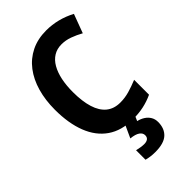

<svg xmlns="http://www.w3.org/2000/svg" viewBox="-287 -809 1134 1134"><g transform="rotate(-45 280.0 -242.0)"><path d="M351.1 -602.1Q314 -602.1 285.4 -584.5Q256.8 -566.9 237.8 -533.9Q218.8 -501 209.2 -455.6Q199.7 -410.2 199.7 -355Q199.7 -277.3 216.6 -223.1Q233.4 -168.9 267.8 -140.9Q302.2 -112.8 354.5 -112.8Q393.1 -112.8 429.7 -123.3Q466.3 -133.8 506.8 -150.4V-25.9Q467.8 -7.8 427 1Q386.2 9.8 337.4 9.8Q242.2 9.8 178.5 -34.4Q114.7 -78.6 82.8 -160.6Q50.8 -242.7 50.8 -356Q50.8 -436.5 70.1 -503.9Q89.4 -571.3 127 -620.6Q164.6 -669.9 219.7 -697Q274.9 -724.1 346.2 -724.1Q394 -724.1 440.9 -712.2Q487.8 -700.2 530.8 -677.2L486.8 -559.1Q453.6 -577.6 419.9 -589.8Q386.2 -602.1 351.1 -602.1ZM431.2 126Q431.2 179.7 398.7 210Q366.2 240.2 293.5 240.2Q271.5 240.2 253.4 237.5Q235.4 234.9 220.7 231V151.9Q234.9 155.3 251.5 158Q268.1 160.6 280.8 160.6Q299.3 160.6 310.5 152.6Q321.8 144.5 321.8 127.4Q321.8 108.4 303.5 95.5Q285.2 82.5 246.1 78.6L282.2 0H362.3L347.2 34.7Q371.6 40.5 390.4 52.7Q409.2 64.9 420.2 83.3Q431.2 101.6 431.2 126Z"/></g></svg>

Font: Open Sans SemiCondensed
Style: Bold
Weight: 700
Width: 4
Designer: Monotype Design Team
Foundry: Monotype Imaging Inc.
Version: Version 3.003